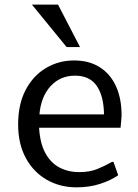

<svg xmlns="http://www.w3.org/2000/svg" viewBox="-20 -802 598 832"><path d="M311.5 9.8Q240.2 9.8 182.9 -22.9Q125.5 -55.7 92 -116.9Q58.6 -178.2 58.6 -262.7Q58.6 -350.6 91.3 -412.6Q124 -474.6 179.2 -507.3Q234.4 -540 300.8 -540Q365.7 -540 411.6 -511.2Q457.5 -482.4 482.2 -429.2Q506.8 -376 506.8 -302.7Q506.8 -295.4 505.6 -282.7Q504.4 -270 503.4 -259.8Q502.4 -249.5 502.4 -248.5H149.4Q153.3 -181.2 176.5 -138.7Q199.7 -96.2 237.5 -76.2Q275.4 -56.2 322.8 -56.2Q368.2 -56.2 400.4 -69.1Q432.6 -82 465.3 -100.6H471.7L492.2 -42.5Q459.5 -20 413.3 -5.1Q367.2 9.8 311.5 9.8ZM150.9 -306.2H430.7Q429.7 -385.7 399.2 -429.9Q368.7 -474.1 305.2 -474.1Q241.2 -474.1 199.5 -429Q157.7 -383.8 150.9 -306.2ZM268.6 -598.1 118.2 -782.2H231.4L326.7 -598.1Z"/></svg>

Font: Comme
Style: Regular
Weight: 400
Designer: Vernon Adams
Foundry: Vernon Adams
Version: Version 1.000;gftools[0.9.27]